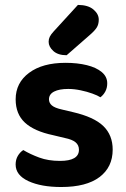

<svg xmlns="http://www.w3.org/2000/svg" viewBox="-20 -750 517 786"><path d="M441.3 -137.5Q441.3 -65.6 387.3 -25Q333.4 15.6 230.5 15.6Q148.6 15.6 96.3 -8.5Q44 -32.7 44 -76.5Q44 -96.4 52.8 -111.6Q61.6 -126.7 75.3 -135.7Q103.6 -118.7 140.6 -105Q177.6 -91.3 225.6 -91.3Q303.2 -91.3 303.2 -136.9Q303.2 -156 289.3 -167.5Q275.4 -179.1 245.4 -185.1L197.4 -196.6Q119.9 -212.9 82 -248Q44.1 -283.1 44.1 -343.3Q44.1 -410.9 99 -451.8Q153.8 -492.8 248.4 -492.8Q296.8 -492.8 335.4 -483.3Q374 -473.8 396.5 -455Q419 -436.2 419 -409Q419 -390 411.1 -375.4Q403.3 -360.8 391 -351.8Q379.7 -359.2 357.9 -367Q336.1 -374.9 309.7 -380.4Q283.4 -385.9 259.4 -385.9Q222.6 -385.9 201.6 -375.2Q180.5 -364.4 180.5 -343.3Q180.5 -328.6 192.4 -318.4Q204.2 -308.1 234.3 -301.5L278.2 -291.1Q364.7 -271.1 403 -234Q441.3 -196.8 441.3 -137.5ZM199.3 -620.9 299 -729.9Q340.8 -729.6 362.5 -711.1Q384.3 -692.7 384.3 -669.5Q384.3 -649.9 375.6 -636.6Q367 -623.3 346.4 -605.7L252.8 -523.9Q217.3 -523.9 198.2 -541.3Q179.1 -558.8 179.1 -579Q179.1 -590 183.7 -599.5Q188.4 -609 199.3 -620.9Z"/></svg>

Font: Baloo Tammudu 2
Style: Regular
Weight: 400
Designer: Maithili Shingre, Omkar Shende and Ek Type
Foundry: Ek Type
Version: Version 1.700